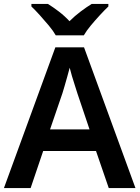

<svg xmlns="http://www.w3.org/2000/svg" viewBox="-20 -958 711 978"><path d="M534 0 469 -189H200L136 0H0L262 -717H408L670 0ZM374 -483Q370 -497 362 -521Q354 -545 346.5 -570.5Q339 -596 335 -613Q330 -593 322.5 -567Q315 -541 308.5 -518Q302 -495 298 -483L235 -299H436ZM264 -778Q251 -801 228.5 -828Q206 -855 182.5 -881Q159 -907 140 -925V-938H224Q250 -922 279.5 -899.5Q309 -877 334 -850Q361 -877 391 -899.5Q421 -922 447 -938H532V-925Q513 -907 489 -881Q465 -855 442.5 -828Q420 -801 407 -778Z"/></svg>

Font: Noto Sans Hebrew SemiBold
Style: Regular
Weight: 600
Designer: Monotype Design Team
Foundry: Monotype Imaging Inc.
Version: Version 2.003